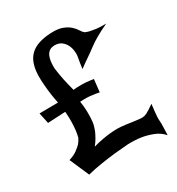

<svg xmlns="http://www.w3.org/2000/svg" viewBox="-169 -768 848 918"><g transform="rotate(-30 255.5 -309.0)"><path d="M501 -567.4Q479.5 -557.6 462.9 -548.8Q446.3 -540 434.6 -533.2Q420.9 -525.4 410.2 -518.6Q399.4 -510.7 382.8 -499Q369.1 -488.3 346.7 -473.1Q324.2 -458 293.9 -435.5Q295.9 -452.1 297.9 -465.3Q299.8 -478.5 301.8 -487.3L304.7 -504.9Q305.7 -514.6 303.7 -531.2Q301.8 -547.9 293.9 -563.5Q286.1 -579.1 271 -590.3Q255.9 -601.6 231.4 -600.6Q214.8 -599.6 204.6 -591.8Q194.3 -584 189 -571.8Q183.6 -559.6 181.6 -545.4Q179.7 -531.2 179.7 -517.6Q178.7 -504.9 182.6 -485.4Q184.6 -468.8 190.4 -440.4Q196.3 -412.1 207 -371.1Q216.8 -372.1 226.1 -372.6Q235.4 -373 243.2 -373H260.7Q268.6 -373 278.3 -372.1Q286.1 -371.1 296.4 -370.1Q306.6 -369.1 317.4 -367.2L309.6 -297.9Q287.1 -302.7 273.4 -303.7Q264.6 -304.7 257.8 -305.7Q251 -306.6 242.2 -306.6Q234.4 -306.6 225.6 -306.6Q216.8 -306.6 206.1 -305.7Q210.9 -276.4 211.4 -252.9Q211.9 -229.5 210.9 -212.9Q210 -193.4 207 -178.7Q203.1 -164.1 197.3 -148.4Q191.4 -134.8 182.1 -118.2Q172.9 -101.6 159.2 -85Q187.5 -92.8 211.9 -97.2Q236.3 -101.6 255.9 -103.5Q278.3 -105.5 296.9 -105.5Q320.3 -104.5 341.3 -101.6Q362.3 -98.6 379.9 -96.2Q397.5 -93.8 411.6 -92.3Q425.8 -90.8 436.5 -92.8Q441.4 -93.8 450.2 -97.7Q458 -101.6 468.8 -108.4Q479.5 -115.2 496.1 -127Q493.2 -103.5 491.7 -87.4Q490.2 -71.3 489.3 -60.5Q488.3 -48.8 489.3 -41Q490.2 -33.2 490.2 -21.5Q490.2 -10.7 489.7 4.4Q489.3 19.5 488.3 42Q467.8 17.6 436.5 5.4Q405.3 -6.8 375 -11.7Q339.8 -16.6 302.7 -15.6Q264.6 -12.7 224.6 -8.8Q190.4 -4.9 148.9 1.5Q107.4 7.8 69.3 17.6L22.5 -89.8Q50.8 -98.6 67.4 -110.8Q84 -123 94.7 -133.8Q105.5 -146.5 112.3 -161.1Q116.2 -175.8 119.1 -196.3Q121.1 -213.9 122.1 -239.7Q123 -265.6 120.1 -299.8L22.5 -294.9L9.8 -354.5L112.3 -355.5Q103.5 -397.5 100.1 -431.2Q96.7 -464.8 95.7 -487.3Q94.7 -513.7 96.7 -534.2Q99.6 -562.5 108.9 -585Q118.2 -607.4 135.7 -623.5Q153.3 -639.6 180.7 -648.9Q208 -658.2 248 -660.2Q288.1 -662.1 312 -652.8Q335.9 -643.6 350.6 -630.4Q365.2 -617.2 373.5 -603.5Q381.8 -589.8 390.6 -583Q398.4 -579.1 413.1 -575.2Q425.8 -572.3 446.8 -569.3Q467.8 -566.4 501 -567.4Z"/></g></svg>

Font: Irish Grover
Style: Regular
Weight: 400
Designer: Squid
Foundry: Font Diner, Inc DBA Sideshow
Version: Version 1.000